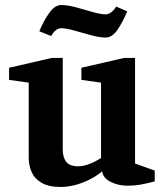

<svg xmlns="http://www.w3.org/2000/svg" viewBox="-20 -732 660 762"><path d="M221 10Q173 10 145 -6.5Q117 -23 105.5 -49.5Q94 -76 94 -105V-404L16 -415V-463L185 -502H229V-140Q229 -107 243 -89.5Q257 -72 291 -72Q311 -72 336.5 -82Q362 -92 381 -105V-404L303 -415V-463L472 -502H516V-83L594 -55V-12Q559 -3 536 1Q513 5 485 5Q451 5 420.5 -9.5Q390 -24 385 -52Q367 -36 339.5 -21.5Q312 -7 281 1.5Q250 10 221 10ZM399 -583Q375 -583 340.5 -592.5Q306 -602 274 -611Q242 -620 223 -620Q214 -620 206 -615Q198 -610 192.5 -603Q187 -596 183 -589L136 -608Q154 -651 176 -681.5Q198 -712 223 -712Q248 -712 281.5 -703Q315 -694 347.5 -684.5Q380 -675 399 -675Q408 -675 416.5 -680Q425 -685 431.5 -692.5Q438 -700 441 -706L485 -687Q467 -644 446 -613.5Q425 -583 399 -583Z"/></svg>

Font: Manuale
Style: Bold
Weight: 700
Version: Version 1.002